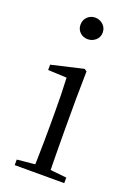

<svg xmlns="http://www.w3.org/2000/svg" viewBox="-146 -819 619 878"><g transform="rotate(20 164.0 -380.0)"><path d="M44 0V-27L155 -38H179L285 -27V0ZM130 0Q131 -24 132 -65Q133 -106 133.5 -150Q134 -194 134 -227V-285Q134 -335 133 -377.5Q132 -420 130 -457L39 -461V-487L194 -523L206 -515L204 -378V-227Q204 -194 204.5 -150Q205 -106 205.5 -65Q206 -24 207 0ZM160 -655Q138 -655 122.5 -669.5Q107 -684 107 -707Q107 -730 122.5 -745Q138 -760 160 -760Q182 -760 198.5 -745Q215 -730 215 -707Q215 -684 198.5 -669.5Q182 -655 160 -655Z"/></g></svg>

Font: Noto Serif JP ExtraLight Light
Style: Regular
Weight: 300
Version: Version 2.003-H1;hotconv 1.1.1;makeotfexe 2.6.0